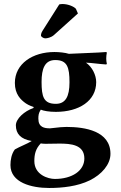

<svg xmlns="http://www.w3.org/2000/svg" viewBox="-20 -698 601 956"><path d="M459 -289C459 -324 439 -365 408 -386C438 -385 474 -379 509 -377L512 -380C510 -389 509 -398 509 -407C509 -416 510 -427 512 -436L509 -439C461 -435 398 -434 323 -430C305 -436 273 -439 251 -439C143 -439 54 -381 54 -285C54 -229 83 -201 109 -183C123 -173 148 -165 148 -165L146 -160C102 -145 59 -107 59 -74C59 -32 83 -5 138 4C116 18 78 32 54 46C37 68 32 99 32 124C32 211 136 238 225 238C290 238 366 230 427 200C486 171 530 121 530 68C530 -46 403 -66 311 -66C294 -66 271 -64 248 -61C234 -60 234 -59 229 -59C201 -59 171 -64 171 -107C171 -123 172 -135 183 -152C197 -146 224 -141 258 -141C374 -141 459 -196 459 -289ZM183 16C189 17 197 18 206 18C236 18 262 17 276 17C332 17 400 22 400 91C400 152 339 193 253 193C219 193 151 172 151 104C151 71 157 43 183 16ZM326 -288C326 -217 306 -181 258 -181C197 -181 187 -217 187 -290C187 -356 203 -399 255 -399C315 -399 326 -363 326 -288ZM275 -676 192 -545C186 -536 184 -527 184 -521C184 -515 197 -507 205 -507C215 -507 234 -511 248 -523L368 -631L358 -654C350 -664 321 -678 291 -678C286 -678 278 -677 275 -676Z"/></svg>

Font: Libertinus Sans
Style: Bold
Weight: 700
Designer: Philipp H. Poll, Khaled Hosny
Foundry: Caleb Maclennan
Version: Version 7.050;RELEASE